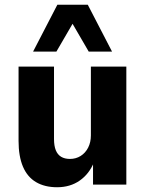

<svg xmlns="http://www.w3.org/2000/svg" viewBox="-20 -776 611 807"><path d="M220 11Q168 11 131.5 -10.5Q95 -32 76.5 -75.5Q58 -119 58 -184V-496H207V-192Q207 -163 214.5 -144.5Q222 -126 237 -117Q252 -108 274 -108Q299 -108 319 -120.5Q339 -133 350.5 -155.5Q362 -178 362 -207V-496H511V0H371V-94H375Q355 -45 315 -17Q275 11 220 11ZM119 -559 221 -756H349L451 -559H353L285 -676L217 -559Z"/></svg>

Font: Nunito Sans 10pt SemiCondensed ExtraBold
Style: Regular
Weight: 800
Width: 4
Designer: Vernon Adams
Foundry: Vernon Adams
Version: Version 3.101;gftools[0.9.27]